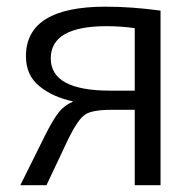

<svg xmlns="http://www.w3.org/2000/svg" viewBox="-20 -547 568 567"><path d="M40 0 113.3 -147.5Q137.7 -196.3 154.8 -216.8Q171.9 -237.3 194.3 -246.1V-248Q134.8 -260.7 95.7 -293Q56.6 -325.2 56.6 -380.9Q56.6 -527.3 292 -527.3Q369.1 -527.3 454.1 -515.6V0H377.9V-222.7H308.6Q252.9 -222.7 231.9 -209Q210.9 -195.3 183.6 -140.6L117.2 0ZM305.7 -279.3H377.9V-463.9Q336.9 -469.7 294.9 -469.7Q129.9 -469.7 129.9 -374.5Q129.9 -279.3 305.7 -279.3Z"/></svg>

Font: GenEi M Gothic v2 Regular
Style: Regular
Weight: 400
Version: Version 2.0